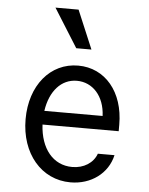

<svg xmlns="http://www.w3.org/2000/svg" viewBox="-57 -863 713 919"><g transform="rotate(5 300.0 -403.5)"><path d="M159 -254H525V-286C525 -442 435 -550 305 -550C171 -550 76 -435 76 -273C76 -108 176 10 316 10C415 10 495 -49 515 -138H435C419 -93 374 -64 318 -64C226 -64 165 -139 159 -254ZM305 -477C381 -477 438 -415 442 -320H162C176 -416 230 -477 305 -477ZM361 -632 283 -817H172L288 -632Z"/></g></svg>

Font: CommitMono
Style: 400Regular
Weight: 400
Monospace: yes
Designer: Eigil Nikolajsen
Foundry: Eigil Nikolajsen
Version: Version 1.143